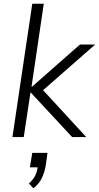

<svg xmlns="http://www.w3.org/2000/svg" viewBox="-20 -739 533 1035"><path d="M47 0 154 -719H216L150 -272H153L411 -499H493L192 -235L193 -274L445 0H369L147 -239H144L108 0ZM160 276 136 250Q161 227 171 205Q181 183 184 154L198 163H141L154 85H236L227 151Q220 191 205 222Q190 253 160 276Z"/></svg>

Font: Nunitoga
Style: Light Italic
Weight: 300
Italic angle: -9°
Designer: Vernon Adams
Foundry: Vernon Adams
Version: Version 1.0